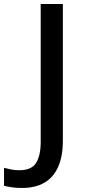

<svg xmlns="http://www.w3.org/2000/svg" viewBox="-108 -734 420 953"><path d="M1 199Q-29 199 -51 195.5Q-73 192 -88 188V99Q-73 103 -54 107Q-35 111 -13 111Q49 111 71.5 74Q94 37 94 -29V-714H204V-36Q204 42 180.5 94.5Q157 147 112 173Q67 199 1 199Z"/></svg>

Font: Noto Sans Hebrew Thin Medium
Style: Regular
Weight: 500
Version: Version 3.001